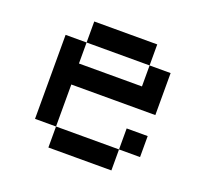

<svg xmlns="http://www.w3.org/2000/svg" viewBox="-100 -663 835 781"><g transform="rotate(20 318.0 -272.5)"><path d="M181.8 -545.5V-454.5H454.5V-545.5ZM90.9 -454.5V-90.9H181.8V-272.7H545.5V-454.5H454.5V-363.6H181.8V-454.5ZM181.8 -90.9V0H454.5V-90.9ZM454.5 -181.8V-90.9H545.5V-181.8Z"/></g></svg>

Font: Departure Mono
Style: Regular
Weight: 400
Monospace: yes
Designer: Helena Zhang
Version: Version 1.500;Glyphs 3.3.1 (3343)